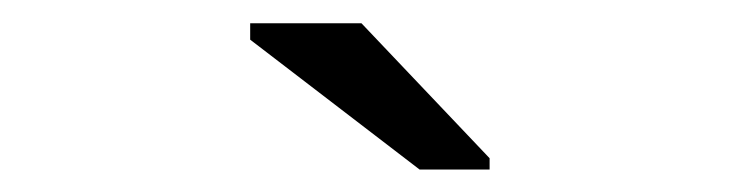

<svg xmlns="http://www.w3.org/2000/svg" viewBox="-20 -733 640 166"><path d="M342.8 -586.4 196.3 -698.7V-712.9H292.5L403.3 -596.2V-586.4Z"/></svg>

Font: Cousine
Style: Regular
Weight: 400
Monospace: yes
Designer: Steve Matteson
Foundry: Ascender Corporation
Version: Version 1.20